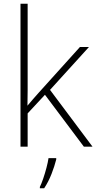

<svg xmlns="http://www.w3.org/2000/svg" viewBox="-20 -873 512 1021"><path d="M127 -474Q127 -432 127 -392.5Q127 -353 126 -311Q141 -329 155 -345Q169 -361 185 -379L405 -623H453L246 -395L472 -93H426L219 -369L127 -270V-93H89V-853H127ZM279 -25Q270 11 254 52Q238 93 215 128H192V121Q200 105 209.5 77.5Q219 50 227 19.5Q235 -11 238 -32H279Z"/></svg>

Font: Noto Sans Telugu UI ExtraLight
Style: Regular
Weight: 200
Designer: Jelle Bosma - Monotype Design Team
Foundry: Monotype Imaging Inc.
Version: Version 2.005; ttfautohint (v1.8.4.7-5d5b)